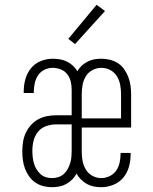

<svg xmlns="http://www.w3.org/2000/svg" viewBox="-20 -773 640 801"><path d="M197 8Q179 8 161 3.5Q143 -1 127.5 -11.5Q112 -22 101.5 -37Q91 -52 84.5 -69Q78 -86 75.5 -104.5Q73 -123 73 -141Q73 -161 76 -180.5Q79 -200 87 -217.5Q95 -235 108 -250Q121 -265 138 -274.5Q155 -284 174 -288Q193 -292 213 -292H279V-399Q279 -416 275 -433Q271 -450 260.5 -463.5Q250 -477 233.5 -483.5Q217 -490 200 -490Q182 -490 165.5 -482Q149 -474 139 -459Q129 -444 125 -426Q121 -408 121 -390V-385H79V-392Q79 -418 86 -443Q93 -468 109 -488Q125 -508 149.5 -518Q174 -528 200 -528Q215 -528 230 -525.5Q245 -523 258.5 -516.5Q272 -510 283.5 -499.5Q295 -489 303 -476Q310 -489 321 -499Q332 -509 345.5 -516Q359 -523 373.5 -525.5Q388 -528 403 -528Q421 -528 439 -523.5Q457 -519 472.5 -509Q488 -499 498.5 -483.5Q509 -468 515.5 -451Q522 -434 524.5 -416Q527 -398 527 -379V-241H321V-141Q321 -121 324.5 -102Q328 -83 338 -66Q348 -49 365.5 -39.5Q383 -30 402 -30Q420 -30 437 -38Q454 -46 464.5 -61Q475 -76 479 -94.5Q483 -113 483 -131V-135H525V-129Q525 -103 518 -77.5Q511 -52 494.5 -32Q478 -12 453 -2Q428 8 402 8Q387 8 371.5 5Q356 2 342.5 -5.5Q329 -13 318 -24Q307 -35 299 -49Q292 -35 281 -24Q270 -13 256.5 -5.5Q243 2 227.5 5Q212 8 197 8ZM321 -279H485V-379Q485 -399 481.5 -418.5Q478 -438 468 -454.5Q458 -471 440.5 -480.5Q423 -490 403 -490Q383 -490 365.5 -480.5Q348 -471 338 -454.5Q328 -438 324.5 -418.5Q321 -399 321 -379ZM197 -30Q210 -30 223 -34Q236 -38 246 -47Q256 -56 262.5 -68Q269 -80 273 -93Q277 -106 278 -119.5Q279 -133 279 -146V-254H213Q192 -254 171.5 -246.5Q151 -239 138 -222.5Q125 -206 120 -185.5Q115 -165 115 -144Q115 -130 116.5 -117Q118 -104 121.5 -91.5Q125 -79 132 -67.5Q139 -56 148.5 -47Q158 -38 171 -34Q184 -30 197 -30ZM293 -589 265 -611 383 -753 418 -727Z"/></svg>

Font: Iosevka Extralight Extended
Style: Regular
Weight: 200
Width: 7
Monospace: yes
Designer: Belleve Invis
Foundry: Belleve Invis
Version: Version 32.5.0; ttfautohint (v1.8.4)